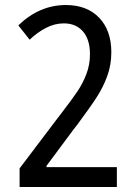

<svg xmlns="http://www.w3.org/2000/svg" viewBox="-20 -744 540 764"><path d="M58 -74 201 -263 227 -297Q267 -349 288.5 -381Q310 -413 324 -450Q338 -487 338 -528Q338 -587 310 -619Q282 -651 234 -651Q197 -651 162 -632.5Q127 -614 98 -586L53 -643Q137 -724 242 -724Q326 -724 374.5 -673.5Q423 -623 423 -536Q423 -486 407 -442Q391 -398 366 -359Q341 -320 292 -254Q294 -256 272 -228L165 -84V-79H445V0H58Z"/></svg>

Font: Noto Sans Mono UI Cond
Style: Regular
Weight: 400
Width: 3
Monospace: yes
Designer: Monotype Design team
Foundry: Monotype Imaging Inc.
Version: Version 1.000